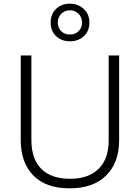

<svg xmlns="http://www.w3.org/2000/svg" viewBox="-20 -1016 762 1046"><path d="M629 -252Q629 -130 558.5 -60Q488 10 359 10Q230 10 161.5 -60Q93 -130 93 -254V-714H151V-254Q151 -150 205 -96Q259 -42 362 -42Q463 -42 517.5 -96.5Q572 -151 572 -248V-714H629ZM361 -791Q316 -791 286 -818.5Q256 -846 256 -894Q256 -940 286 -968Q316 -996 361 -996Q405 -996 436 -967.5Q467 -939 467 -894Q467 -846 436.5 -818.5Q406 -791 361 -791ZM361 -828Q390 -828 408.5 -846.5Q427 -865 427 -894Q427 -922 407.5 -941Q388 -960 361 -960Q333 -960 314 -941Q295 -922 295 -894Q295 -865 313 -846.5Q331 -828 361 -828Z"/></svg>

Font: Noto Sans Lao UI Light
Style: Regular
Weight: 300
Designer: Monotype Design Team
Foundry: Monotype Imaging Inc.
Version: Version 2.000; ttfautohint (v1.8.4.7-5d5b)